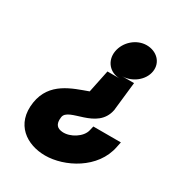

<svg xmlns="http://www.w3.org/2000/svg" viewBox="-148 -686 715 779"><g transform="rotate(30 209.5 -297.0)"><path d="M30 -162C13 -52 93 0 179 0C269 0 392 -62 414 -176L419 -200H290L285 -179C277 -145 230 -115 192 -118C169 -120 153 -131 158 -167C164 -219 309 -193 330 -300L345 -435H288C335 -435 381 -470 388 -515C395 -560 360 -594 313 -594C266 -594 222 -556 214 -508C206 -460 239 -422 286 -422H228L206 -316C138 -291 46 -265 30 -162Z"/></g></svg>

Font: Charger Pro
Style: UltraNarObl
Weight: 900
Designer: Jasper
Foundry: Cannot Into Space Fonts
Version: Version 1.09